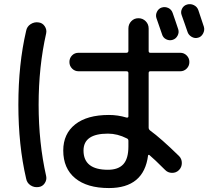

<svg xmlns="http://www.w3.org/2000/svg" viewBox="-20 -865 1040 944"><path d="M775.4 -828.1Q792 -833 807.6 -825.7Q823.2 -818.4 829.1 -800.8Q834 -788.1 842.8 -761.2Q851.6 -734.4 856.4 -720.7Q861.3 -705.1 853 -689.5Q844.7 -673.8 828.1 -668.9Q812.5 -664.1 796.9 -671.9Q781.2 -679.7 776.4 -697.3Q773.4 -706.1 749 -776.4Q744.1 -792 752 -807.6Q759.8 -823.2 775.4 -828.1ZM955.1 -815.4Q960 -802.7 982.4 -733.4Q987.3 -716.8 978.5 -700.2Q969.7 -683.6 954.1 -679.7Q937.5 -674.8 921.9 -684.1Q906.2 -693.4 901.4 -710Q896.5 -723.6 887.2 -751Q877.9 -778.3 873 -791Q867.2 -806.6 875 -822.3Q882.8 -837.9 899.9 -842.8Q917 -847.7 933.1 -839.8Q949.2 -832 955.1 -815.4ZM510.7 -208Q390.6 -208 390.6 -125Q390.6 -30.3 510.7 -30.3Q561.5 -30.3 586.4 -57.6Q611.3 -85 611.3 -144.5V-172.9Q611.3 -181.6 603.5 -184.6Q557.6 -208 510.7 -208ZM515.6 59.6Q408.2 59.6 349.6 11.2Q291 -37.1 291 -125Q291 -207 349.6 -253.4Q408.2 -299.8 515.6 -299.8Q559.6 -299.8 601.6 -287.1Q610.4 -285.2 611.3 -292V-505.9Q611.3 -514.6 601.6 -514.6H366.2Q347.7 -514.6 334.5 -527.8Q321.3 -541 321.3 -560.1Q321.3 -579.1 334 -592.3Q346.7 -605.5 366.2 -605.5H601.6Q610.4 -605.5 611.3 -614.3V-724.6Q611.3 -746.1 625.5 -760.7Q639.6 -775.4 660.6 -775.4Q681.6 -775.4 696.3 -760.7Q710.9 -746.1 710.9 -724.6V-614.3Q710.9 -605.5 718.8 -605.5H866.2Q884.8 -605.5 897.9 -592.3Q911.1 -579.1 911.1 -560.1Q911.1 -541 897.9 -527.8Q884.8 -514.6 866.2 -514.6H718.8Q710.9 -514.6 710.9 -505.9V-237.3Q710.9 -229.5 717.8 -223.6Q771.5 -184.6 860.4 -97.7Q874 -84 874 -63.5Q874 -43 859.9 -28.8Q845.7 -14.6 825.2 -15.1Q804.7 -15.6 791 -30.3Q738.3 -83 714.8 -102.5Q712.9 -104.5 710.4 -103.5Q708 -102.5 708 -100.6Q687.5 59.6 515.6 59.6ZM168.9 54.7Q147.5 57.6 129.9 45.9Q112.3 34.2 108.4 12.7Q70.3 -150.4 70.3 -350.1Q70.3 -549.8 108.4 -712.9Q112.3 -734.4 130.4 -746.1Q148.4 -757.8 168.9 -754.9Q188.5 -752.9 199.7 -736.3Q210.9 -719.7 207 -701.2Q169.9 -537.1 169.9 -350.1Q169.9 -163.1 207 1Q210.9 19.5 199.7 36.1Q188.5 52.7 168.9 54.7Z"/></svg>

Font: Rounded Mgen+ 1m medium
Style: Regular
Weight: 500
Designer: [Source Han Sans]
Ryoko NISHIZUKA  (kana & ideographs); Paul D. Hunt (Latin, Greek & Cyrillic); Wenlong ZHANG  (bopomofo
Version: Version 1.059.20150602